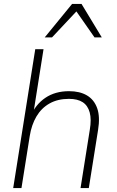

<svg xmlns="http://www.w3.org/2000/svg" viewBox="-20 -955 593 975"><path d="M47 0 159 -705H201L147 -364H135Q160 -424 210 -458Q260 -492 331 -492Q385 -492 421.5 -470.5Q458 -449 473.5 -405.5Q489 -362 478 -295L431 0H389L436 -296Q445 -349 435.5 -384Q426 -419 400 -436Q374 -453 330 -453Q273 -453 231.5 -429.5Q190 -406 165 -363.5Q140 -321 131 -264L89 0ZM207 -765 346 -935H394L497 -765H460L368 -897L244 -765Z"/></svg>

Font: Nunito Sans 12pt ExtraLight 12pt ExtraLight
Style: Italic
Weight: 250
Italic angle: -9°
Version: Version 3.101;gftools[0.9.27]